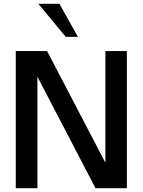

<svg xmlns="http://www.w3.org/2000/svg" viewBox="-20 -991 751 1011"><path d="M648 0V-722H535V-134L228 -722H63V0H177V-587L483 0ZM390 -797 293 -971H182L326 -797Z"/></svg>

Font: Perun Medium
Style: Regular
Weight: 500
Foundry: Copyright (c) Stefan Peev, Context Ltd, 2016
Version: Version 1.089